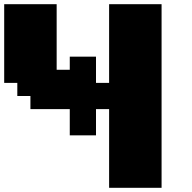

<svg xmlns="http://www.w3.org/2000/svg" viewBox="-20 -895 915 915"><path d="M500 0H750V-875H500V-500H437.5V-625H312.5V-562.5H250V-875H0V-500H62.5V-437.5H125V-375H312.5V-250H437.5V-375H500Z"/></svg>

Font: Faithful 32x
Style: Bold
Weight: 400
Foundry: Faithful Resource Pack
Version: Version 1.0; January 27, 2023